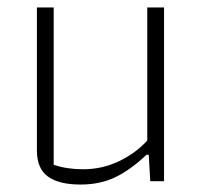

<svg xmlns="http://www.w3.org/2000/svg" viewBox="-20 -486 544 515"><path d="M79 -82V-466H124V-44Q159 -32 203 -32Q254 -32 299 -53.5Q344 -75 375 -109V-466H420V0H383L379 -71H373Q331 -31 290 -11Q249 9 196 9Q138 9 108.5 -12.5Q79 -34 79 -82Z"/></svg>

Font: Athiti Light
Style: Regular
Weight: 300
Designer: CadsonDemak Team
Foundry: CadsonDemak
Version: Version 1.033